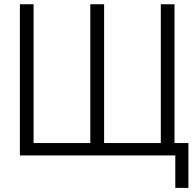

<svg xmlns="http://www.w3.org/2000/svg" viewBox="-20 -748 944 924"><path d="M75.7 -727.5H141.6V-59.6H414.6V-727.5H481V-59.6H753.9V-727.5H819.8V0H75.7ZM823.7 156.2V0H782.2V-59.6H886.7V156.2Z"/></svg>

Font: Inter Display Light
Style: Regular
Weight: 300
Designer: Rasmus Andersson
Foundry: rsms
Version: Version 4.000;git-a52131595